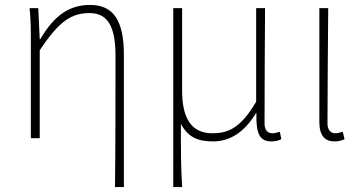

<svg xmlns="http://www.w3.org/2000/svg" viewBox="-20 -560 1464 778"><path d="M446 198H482V-339C482 -475 440 -540 346 -540C265 -540 203 -503 143 -401H141L135 -527H100C105 -474 105 -438 105 -396V0H141V-356C219 -474 269 -507 343 -507C418 -507 448 -450 448 -334C448 -158 448 21 446 198Z M682 198H718C713 108 713 66 713 -58C744 0 787 13 844 13C909 13 969 -22 1017 -101H1019C1017 -20 1031 13 1080 13C1097 13 1110 9 1120 4L1114 -26C1100 -22 1093 -20 1083 -20C1065 -20 1052 -33 1052 -59C1052 -217 1053 -368 1054 -527H1018V-148C952 -34 897 -20 840 -20C753 -20 718 -85 718 -192V-527H682Z M1335 13C1353 13 1366 9 1376 4L1369 -26C1356 -22 1348 -20 1338 -20C1321 -20 1307 -33 1307 -59C1307 -217 1309 -368 1310 -527H1274V-66C1274 -10 1297 13 1335 13Z"/></svg>

Font: Source Han Sans JP VF
Style: Regular
Weight: 250
Designer: Ryoko NISHIZUKA 西塚涼子 (kana, bopomofo & ideographs); Paul D. Hunt (Latin, Greek & Cyrillic); Sandoll Communications 산돌커뮤니
Foundry: Adobe
Version: Version 2.004;hotconv 1.0.118;makeotfexe 2.5.65603